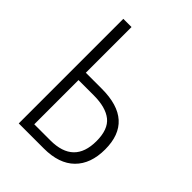

<svg xmlns="http://www.w3.org/2000/svg" viewBox="-205 -821 927 927"><g transform="rotate(45 258.5 -357.0)"><path d="M88 0H259Q363 0 417.5 -54Q472 -108 472 -206Q472 -402 253 -402H144V-714H88ZM144 -50V-352H248Q330 -352 372 -318.5Q414 -285 414 -205Q414 -50 254 -50Z"/></g></svg>

Font: Noto Sans UI SemiCondensed Light
Style: Regular
Weight: 300
Width: 4
Designer: Monotype Design Team
Foundry: Monotype Imaging Inc.
Version: Version 1.901